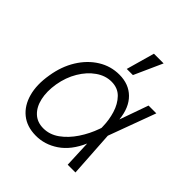

<svg xmlns="http://www.w3.org/2000/svg" viewBox="-211 -907 1058 1058"><g transform="rotate(45 318.0 -378.0)"><path d="M236.2 11.4Q167.6 10.7 122.3 -25.9Q77.1 -62.5 59.3 -127Q41.5 -191.4 55.8 -275.9Q68.9 -357.6 107.4 -419.9Q146 -482.2 202.6 -517.4Q259.2 -552.6 326.3 -552.6Q399.9 -552.6 445.8 -507.3Q491.8 -462 500.4 -378.2H500.7L560 -545.5H620.7L519.5 -271.3L518.8 -268.5L535.9 0H475.5L468.8 -158.4Q430.8 -71.4 368.8 -29.5Q306.8 12.4 236.2 11.4ZM463.8 -275.2 463.4 -287.3Q462.7 -335.6 448.2 -383.3Q433.6 -431.1 402.9 -462.9Q372.2 -494.7 322.8 -494.7Q275.6 -494.7 232.8 -464.8Q190 -435 159.3 -383.5Q128.6 -332 117.5 -267.4Q107.2 -204.2 118.4 -154.1Q129.6 -104 160.3 -75.3Q191.1 -46.5 238.6 -46.5Q288 -46.5 330.8 -77.2Q373.6 -108 406.8 -157.7Q440 -207.4 459.9 -263.8ZM332.4 -603.3 378.9 -768.5H454.5L380.3 -603.3Z"/></g></svg>

Font: Inter UI Light
Style: Italic
Weight: 300
Italic angle: 9.39999°
Designer: Rasmus Andersson
Foundry: rsms
Version: 3.2;8d6f07862